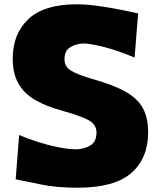

<svg xmlns="http://www.w3.org/2000/svg" viewBox="-20 -855 736 891"><path d="M339.4 16.1Q242.2 16.1 170.7 1.2Q99.1 -13.7 52.7 -22.9L68.8 -228.5Q111.8 -210 160.4 -194.8Q209 -179.7 255.1 -170.9Q301.3 -162.1 337.4 -162.1Q375.5 -164.6 401.6 -181.6Q427.7 -198.7 427.7 -240.2Q427.7 -280.3 385 -300.5Q342.3 -320.8 270 -340.8Q197.8 -360.4 146 -389.4Q94.2 -418.5 66.7 -465.1Q39.1 -511.7 39.1 -583.5Q39.1 -696.8 111.3 -765.9Q183.6 -835 335.9 -835Q383.8 -835 438 -827.1Q492.2 -819.3 541 -809.6Q589.8 -799.8 621.1 -793L604.5 -587.9Q526.9 -620.6 462.4 -637Q397.9 -653.3 366.7 -653.3Q330.1 -651.4 304.7 -635Q279.3 -618.7 279.3 -580.6Q279.3 -544.9 310.3 -526.6Q341.3 -508.3 407.7 -488.8Q505.9 -461.4 562.5 -429.4Q619.1 -397.5 643.3 -352.5Q667.5 -307.6 667.5 -240.2Q667.5 -121.1 589.8 -52.5Q512.2 16.1 339.4 16.1Z"/></svg>

Font: Pinar-DS1-FD ExtraBold
Style: Regular
Weight: 800
Designer: Amin Abedi
Version: Version 2.000